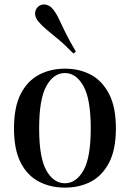

<svg xmlns="http://www.w3.org/2000/svg" viewBox="-20 -844 594 878"><path d="M277 -530Q344 -530 396 -502Q448 -474 479 -414Q510 -354 510 -257Q510 -160 479 -100.5Q448 -41 396 -13.5Q344 14 277 14Q211 14 158 -13.5Q105 -41 74.5 -100.5Q44 -160 44 -257Q44 -354 74.5 -414Q105 -474 158 -502Q211 -530 277 -530ZM277 -510Q225 -510 192 -450.5Q159 -391 159 -257Q159 -123 192 -64.5Q225 -6 277 -6Q328 -6 361.5 -64.5Q395 -123 395 -257Q395 -391 361.5 -450.5Q328 -510 277 -510ZM155 -814Q169 -826 188.5 -823Q208 -820 223 -801Q238 -782 250 -756Q262 -730 279.5 -694.5Q297 -659 327 -608L316 -599Q275 -641 244.5 -666Q214 -691 192.5 -709Q171 -727 154 -747Q139 -767 140.5 -785Q142 -803 155 -814Z"/></svg>

Font: Playfair Display Medium
Style: Regular
Weight: 500
Designer: Claus Eggers Sørensen
Foundry: Claus Eggers Sørensen
Version: Version 1.203